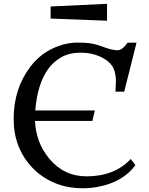

<svg xmlns="http://www.w3.org/2000/svg" viewBox="-20 -983 789 1015"><path d="M438.5 -50.8Q585 -50.8 671.4 -142.6L695.8 -109.9Q630.9 -21.5 502 3.9Q461.4 12.2 418 12.2Q333.5 12.2 265.6 -17.3Q197.8 -46.9 150.4 -97.2Q52.2 -201.2 52.2 -354Q52.2 -515.1 141.6 -631.8Q201.7 -710.4 296.4 -742.2Q344.2 -757.8 385.5 -757.8Q426.8 -757.8 446.5 -755.4Q466.3 -752.9 481.9 -749Q497.6 -745.1 510 -740.5Q522.5 -735.8 537.1 -731Q577.1 -717.3 601.6 -717.3Q626 -717.3 654.8 -757.3H701.7L636.7 -498.5H590.3Q592.8 -536.1 592.8 -551.3Q592.8 -583.5 585.2 -608.2Q577.6 -632.8 559.6 -650.4Q541.5 -668 516.6 -680.2Q466.8 -704.6 407 -704.6Q347.2 -704.6 304.4 -680.7Q261.7 -656.7 232.4 -615.2Q177.2 -535.6 166.5 -398.9H481.4L468.3 -343.8H165Q169.9 -230 240.2 -144.5Q317.9 -50.8 438.5 -50.8ZM247.6 -948.7 545.9 -962.9V-873.5L247.6 -884.8Z"/></svg>

Font: Metamorphous
Style: Regular
Weight: 400
Designer: James Grieshaber
Foundry: James Grieshaber
Version: Version 1.001